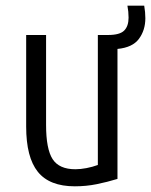

<svg xmlns="http://www.w3.org/2000/svg" viewBox="-20 -645 531 675"><path d="M243 10Q154 10 113 -41Q72 -92 72 -200V-522H142V-206Q142 -121 165 -85.5Q188 -50 245 -50Q263 -50 284 -54Q305 -58 324 -65V-522H360Q401 -522 416.5 -537.5Q432 -553 432 -583Q432 -604 428 -625H487Q491 -602 491 -581Q491 -539 468.5 -508.5Q446 -478 393 -473V-16Q357 -5 320 2.5Q283 10 243 10Z"/></svg>

Font: Ubuntu Sans Condensed
Style: Regular
Weight: 400
Width: 3
Designer: Dalton Maag Ltd
Foundry: Dalton Maag Ltd
Version: Version 1.006; ttfautohint (v1.8.4.7-5d5b)